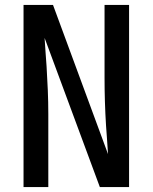

<svg xmlns="http://www.w3.org/2000/svg" viewBox="-20 -755 616 775"><path d="M75 0H175V-294Q175 -342 173 -390.5Q171 -439 168 -487L164 -542Q163 -557 162 -572Q161 -587 160 -602L383 0H501V-735H402V-441Q402 -393 403.5 -344.5Q405 -296 408 -248L412 -193Q413 -178 414 -163Q415 -148 416 -133L194 -735H75Z"/></svg>

Font: Iosevka Sparkle Medium
Style: Regular
Weight: 500
Designer: Belleve Invis
Foundry: Belleve Invis
Version: Version 4.5.0; ttfautohint (v1.8.3)